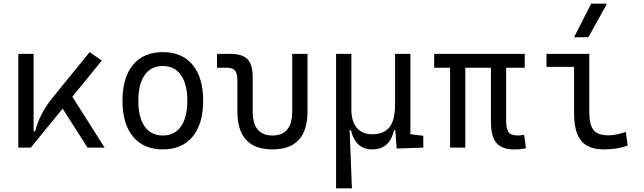

<svg xmlns="http://www.w3.org/2000/svg" viewBox="-20 -815 3556 1060"><path d="M81.1 0V-517.6H165.5V-89.8H174.3Q186.5 -139.2 210.7 -185.8Q234.9 -232.4 273.9 -280.3L475.1 -527.3L542 -480.5L379.4 -281.2L557.6 0H463.4L325.7 -215.3L149.9 0Z M878.9 9.8Q772.9 9.8 714.6 -60.5Q656.2 -130.9 656.2 -258.8Q656.2 -387.2 714.6 -457.3Q772.9 -527.3 878.9 -527.3Q984.9 -527.3 1043.2 -457.3Q1101.6 -387.2 1101.6 -258.8Q1101.6 -130.9 1043.2 -60.5Q984.9 9.8 878.9 9.8ZM878.9 -66.9Q943.8 -66.9 979 -116.9Q1014.2 -167 1014.2 -258.8Q1014.2 -350.6 979 -400.6Q943.8 -450.7 878.9 -450.7Q814 -450.7 778.8 -400.6Q743.7 -350.6 743.7 -258.8Q743.7 -167 778.8 -116.9Q814 -66.9 878.9 -66.9Z M1484.4 9.8Q1290.5 9.8 1290.5 -200.2V-372.6Q1290.5 -409.2 1277.8 -425Q1265.1 -440.9 1235.8 -440.9H1178.2V-517.6H1251.5Q1318.4 -517.6 1346.7 -487.8Q1375 -458 1375 -389.2V-200.2Q1375 -66.9 1484.4 -66.9Q1593.3 -66.9 1593.3 -200.2V-517.6H1677.7V-200.2Q1677.7 9.8 1484.4 9.8Z M2035.2 9.8Q1942.4 9.8 1917.5 -96.2H1910.2L1922.9 224.6H1835.4V-517.6H1919.9V-210Q1919.9 -144.5 1950.2 -109.1Q1980.5 -73.7 2035.2 -73.7Q2097.7 -73.7 2129.4 -111.8Q2161.1 -149.9 2161.1 -239.3V-517.6H2245.6V-74.2L2316.9 -65.4V0L2169.9 4.9L2162.6 -96.2H2155.3Q2131.3 9.8 2035.2 9.8Z M2817.9 9.8Q2750.5 9.8 2720.5 -26.1Q2690.4 -62 2690.4 -141.6V-440.9H2548.8V0H2464.8V-440.9H2377V-517.6H2877V-440.9H2774.4V-146.5Q2774.4 -105 2787.6 -85.9Q2800.8 -66.9 2839.4 -66.9Q2845.7 -66.9 2853.8 -67.9Q2861.8 -68.8 2873.5 -70.8L2883.8 3.4Q2855.5 9.8 2817.9 9.8Z M3314 9.8Q3227.5 9.8 3188.5 -38.1Q3149.4 -85.9 3149.4 -190.4V-445.8H2997.1V-517.6H3233.4V-195.3Q3233.4 -128.9 3255.6 -98.4Q3277.8 -67.9 3340.3 -67.9Q3377.9 -67.9 3435.1 -86.4L3445.3 -10.7Q3411.6 0 3380.6 4.9Q3349.6 9.8 3314 9.8ZM3149.4 -609.4 3243.7 -794.9H3331.1L3228.5 -609.4Z"/></svg>

Font: Cascadia Mono NF SemiLight
Style: Regular
Weight: 350
Monospace: yes
Designer: Aaron Bell
Foundry: Saja Typeworks
Version: Version 2404.023; ttfautohint (v1.8.4)